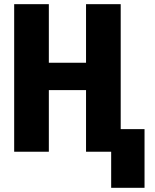

<svg xmlns="http://www.w3.org/2000/svg" viewBox="-20 -731 747 925"><path d="M448.7 -428.7V-296.9H160.6V-428.7ZM215.3 -710.9V0H48.3V-710.9ZM561.5 -710.9V0H394.5V-710.9ZM676.3 -108.9V173.8H515.6V-108.9Z"/></svg>

Font: Roboto Condensed Black
Style: Regular
Weight: 900
Designer: Christian Robertson
Foundry: Google
Version: Version 3.008; 2023